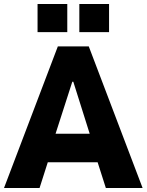

<svg xmlns="http://www.w3.org/2000/svg" viewBox="-22 -936 730 956"><path d="M-2 0 266 -705H420L688 0H505L443 -194L506 -128H174L237 -194L175 0ZM338 -529 243 -234 229 -270H451L436 -234L343 -529ZM373 -776V-916H521V-776ZM165 -776V-916H313V-776Z"/></svg>

Font: Nunito Sans 7pt Condensed Black
Style: Regular
Weight: 900
Width: 3
Designer: Vernon Adams
Foundry: Vernon Adams
Version: Version 3.101;gftools[0.9.27]